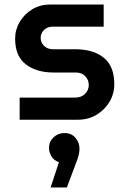

<svg xmlns="http://www.w3.org/2000/svg" viewBox="-20 -530 571 850"><path d="M67 0V-98H313Q340 -98 356.5 -114.5Q373 -131 373 -154Q373 -176 357.5 -192.5Q342 -209 316 -209H216Q142 -209 94.5 -245Q47 -281 47 -359Q47 -399 67.5 -433.5Q88 -468 123 -489Q158 -510 202 -510H439V-412H213Q190 -412 175 -397.5Q160 -383 160 -362Q160 -342 175 -327Q190 -312 215 -312H312Q394 -312 440 -274Q486 -236 486 -158Q486 -115 465 -79.5Q444 -44 407.5 -22Q371 0 325 0ZM204 300 241 188Q219 181 208 162.5Q197 144 197 125Q197 97 217 78Q237 59 265 59Q296 59 314 80Q332 101 332 129Q332 153 318 188L276 300Z"/></svg>

Font: MuseoModerno Medium
Style: Regular
Weight: 500
Designer: Pablo Cosgaya, Héctor Gatti, Marcela Romero, and the Authors of The MuseoModerno Project.
Foundry: Omnibus-Type Team
Version: Version 1.001